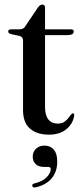

<svg xmlns="http://www.w3.org/2000/svg" viewBox="-20 -582 366 842"><path d="M65.5 -424.5 30 -432Q16 -435.5 16 -443.5Q16 -453.5 28.5 -453.5H66.5Q83.5 -453.5 91 -467L145.5 -548Q155 -562 165.5 -562Q177.5 -562 177.5 -548.5V-453.5H290Q303.5 -453.5 303.5 -444Q303.5 -428 274.5 -428H177.5V-113Q177.5 -76.5 192 -58.2Q206.5 -40 232.5 -40Q251.5 -40 262.5 -47.8Q273.5 -55.5 281 -66Q288.5 -76.5 296.5 -84.5Q306 -87.5 305.5 -74.5Q299.5 -38.5 270.5 -15Q241.5 8.5 195 8.5Q142 8.5 111.5 -18Q81 -44.5 81 -99V-404.5Q81 -420 65.5 -424.5ZM173.5 150Q148 150 135.8 137Q123.5 124 123.5 105.5Q123.5 83.5 138.2 70Q153 56.5 175 56.5Q200.5 56.5 215.8 74Q231 91.5 231 126.5Q231 171.5 206.2 200.5Q181.5 229.5 136.5 239.5Q124.5 242.5 122 234Q119 225 130.5 222.5Q165.5 214.5 184 195.8Q202.5 177 202.5 160Q202.5 150 192 150Z"/></svg>

Font: Fraunces 72pt
Style: Regular
Weight: 400
Version: Version 1.000;[0bf87f6ff]